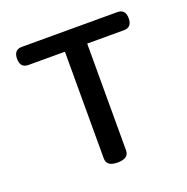

<svg xmlns="http://www.w3.org/2000/svg" viewBox="-103 -640 719 737"><g transform="rotate(-20 256.5 -271.5)"><path d="M256 0Q211 0 211 -33V-469H62Q29 -469 29 -506Q29 -543 62 -543H452Q485 -543 485 -506Q485 -469 452 -469H302V-33Q302 0 256 0Z"/></g></svg>

Font: Swei Gothic CJK TC Regular
Style: Regular
Weight: 400
Version: Version 2.129